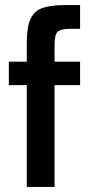

<svg xmlns="http://www.w3.org/2000/svg" viewBox="-20 -740 374 760"><path d="M86 0V-571Q86 -633 101 -665.5Q116 -698 150 -709Q184 -720 240 -720H297V-626H260Q221 -626 208.5 -614.5Q196 -603 196 -564V0ZM15 -403V-496H297V-403Z"/></svg>

Font: Host Grotesk Light Medium
Style: Regular
Weight: 500
Version: Version 1.003